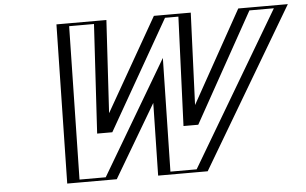

<svg xmlns="http://www.w3.org/2000/svg" viewBox="-55 -909 1582 993"><g transform="rotate(-5 736.0 -412.5)"><path d="M751.5 0H959.5L1447.7 -825H1239.7L924.7 -259H920.7L943.7 -825H801.7L478.7 -259H472.7L505.7 -825H295.7L279.5 0H487.5L761.1 -463ZM767.4 -15 777.8 -517.7 480.8 -15H295.4L311 -810H489.4L456.4 -244H485.6L808.7 -810H927.6L904.6 -244H931.8L1246.8 -810H1423.2L952.8 -15ZM767.4 -15H952.8L1423.2 -810H1246.8L931.8 -244H904.6L927.6 -810H808.7L485.6 -244H456.4L489.4 -810H311L295.4 -15H480.8L777.8 -517.7ZM751.5 0 761.1 -463 487.5 0H279.5L295.7 -825H505.7L472.7 -259H478.7L801.7 -825H943.7L920.7 -259H924.7L1239.7 -825H1447.7L959.5 0ZM792 -15 804.2 -604.1 456.1 -15H320L335.7 -810H464.7L431.6 -244H510.3L833.4 -810H902.9L879.9 -244H956.5L1271.6 -810H1398.6L928.1 -15ZM726.9 0H984.1L1472.4 -825H1215L948.9 -347L968.4 -825H777L502.3 -343.7L530.4 -825H271.1L254.9 0H512.1L734.6 -376.6Z"/></g></svg>

Font: Hussar Outliner
Style: Obl
Weight: 700
Foundry: Cannot Into Space Fonts
Version: Version 0.92